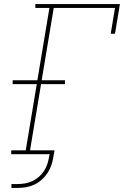

<svg xmlns="http://www.w3.org/2000/svg" viewBox="-20 -755 640 940"><path d="M36 165V146H67Q84 146 102 143Q120 140 137.5 132Q155 124 169.5 111.5Q184 99 194.5 83.5Q205 68 211 50.5Q217 33 220 15L223 0H35V-19H106L160 -343H42V-362H163L222 -716H153V-735H567L543 -590H522L543 -716H243L184 -362H298V-343H181L127 -19H247L241 15Q238 35 231 55Q224 75 212 93Q200 111 183.5 125.5Q167 140 147.5 149Q128 158 107.5 161.5Q87 165 67 165Z"/></svg>

Font: Iosevka Slab ThExObl
Style: Regular
Weight: 100
Width: 7
Italic angle: -9°
Monospace: yes
Designer: Belleve Invis
Foundry: Belleve Invis
Version: Version 11.1.1; ttfautohint (v1.8.3)